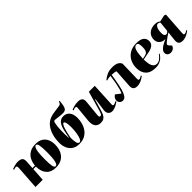

<svg xmlns="http://www.w3.org/2000/svg" viewBox="264 -2066 3374 3374"><g transform="rotate(-45 1951.0 -379.0)"><path d="M565 14Q451 14 389 -55.5Q327 -125 327 -249H264L248 0H68L98 -442Q101 -494 75 -494Q63 -494 50 -491Q37 -488 18 -481L11 -500Q27 -507 51.5 -515Q76 -523 104 -529Q132 -535 156 -535Q225 -535 252 -509.5Q279 -484 275 -425Q273 -386 270.5 -348.5Q268 -311 265 -273H328Q334 -343 363 -402.5Q392 -462 451.5 -498.5Q511 -535 606 -535Q685 -535 737 -502.5Q789 -470 814.5 -413Q840 -356 840 -281Q840 -227 826 -174.5Q812 -122 780 -79.5Q748 -37 695 -11.5Q642 14 565 14ZM578 -7Q614 -7 629.5 -82.5Q645 -158 645 -285Q645 -406 634 -461.5Q623 -517 594 -517Q576 -517 560.5 -491Q545 -465 536.5 -401.5Q528 -338 528 -225Q528 -111 538.5 -59Q549 -7 578 -7Z M1150 12Q1072 12 1019 -23Q966 -58 939 -117.5Q912 -177 912 -251Q912 -353 937 -438Q962 -523 1010.5 -583.5Q1059 -644 1129 -670Q1169 -687 1226 -694.5Q1283 -702 1370 -715Q1392 -718 1404 -733.5Q1416 -749 1422 -774L1439 -770Q1433 -702 1424.5 -661.5Q1416 -621 1398.5 -601Q1381 -581 1349 -577Q1318 -574 1283 -577Q1248 -580 1215.5 -585Q1183 -590 1158.5 -592Q1134 -594 1124 -589Q1114 -583 1107 -555.5Q1100 -528 1095.5 -486Q1091 -444 1089 -394.5Q1087 -345 1088 -294.5Q1089 -244 1092 -200L1098 -199L1122 -324Q1144 -434 1184.5 -484.5Q1225 -535 1292 -535Q1365 -535 1407.5 -483Q1450 -431 1450 -336Q1450 -275 1433.5 -213Q1417 -151 1381 -100Q1345 -49 1288 -18.5Q1231 12 1150 12ZM1217 -450Q1202 -450 1187.5 -426Q1173 -402 1160.5 -362.5Q1148 -323 1136.5 -274Q1125 -225 1116 -176Q1116 -103 1127 -55Q1138 -7 1172 -7Q1192 -7 1207.5 -32Q1223 -57 1234 -100Q1245 -143 1251 -198Q1257 -253 1257 -312Q1257 -345 1253 -376.5Q1249 -408 1240 -429Q1231 -450 1217 -450Z M1487 -497Q1516 -511 1560.5 -523Q1605 -535 1656 -535Q1714 -535 1740 -507.5Q1766 -480 1761 -429L1732 -136Q1728 -101 1733.5 -87Q1739 -73 1756 -73Q1773 -73 1785 -91Q1797 -109 1810 -153L1915 -521H2062L2040 -84Q2039 -66 2043.5 -57Q2048 -48 2064 -48Q2074 -48 2091 -54.5Q2108 -61 2127 -74L2137 -58Q2125 -48 2097 -31Q2069 -14 2034 0Q1999 14 1967 14Q1920 14 1892.5 -17.5Q1865 -49 1872 -106L1905 -347L1896 -348L1836 -146Q1821 -92 1802.5 -56Q1784 -20 1755 -2Q1726 16 1677 16Q1610 16 1574.5 -30.5Q1539 -77 1548 -174L1575 -451Q1578 -471 1574 -482.5Q1570 -494 1553 -494Q1536 -494 1522 -489Q1508 -484 1495 -478Z M2276 -447Q2320 -483 2374 -509Q2428 -535 2508 -535Q2583 -535 2624.5 -513.5Q2666 -492 2683 -450L2674 -89Q2674 -69 2676.5 -58.5Q2679 -48 2697 -48Q2713 -48 2730 -57Q2747 -66 2760 -76L2771 -61Q2755 -48 2726 -30Q2697 -12 2662 1Q2627 14 2593 14Q2534 14 2510.5 -13.5Q2487 -41 2491 -92L2513 -431Q2491 -440 2464 -443.5Q2437 -447 2409 -448Q2401 -395 2391 -337.5Q2381 -280 2370 -227Q2359 -174 2348 -135Q2326 -62 2298.5 -24Q2271 14 2228 14Q2192 14 2169.5 -11Q2147 -36 2147 -69Q2147 -99 2164.5 -124Q2182 -149 2206 -164L2297 -93Q2306 -105 2314.5 -128Q2323 -151 2329 -173Q2343 -223 2355 -286.5Q2367 -350 2381 -449Q2360 -449 2335 -445.5Q2310 -442 2285 -433Z M3107 -535Q3208 -535 3252 -498.5Q3296 -462 3296 -403Q3296 -359 3274.5 -332Q3253 -305 3220 -290.5Q3187 -276 3151.5 -269Q3116 -262 3089 -257L2997 -239Q3000 -118 3028 -69.5Q3056 -21 3110 -21Q3154 -21 3191.5 -52.5Q3229 -84 3256 -122L3268 -114Q3262 -104 3246.5 -83Q3231 -62 3205 -39.5Q3179 -17 3140 -1.5Q3101 14 3047 14Q2923 14 2861 -49.5Q2799 -113 2799 -223Q2799 -315 2836 -385.5Q2873 -456 2942 -495.5Q3011 -535 3107 -535ZM3139 -416Q3139 -459 3129.5 -488Q3120 -517 3090 -517Q3041 -517 3021 -447.5Q3001 -378 2997 -258L3055 -271Q3083 -277 3102 -290.5Q3121 -304 3130 -333Q3139 -362 3139 -416Z M3641 -270Q3592 -237 3561.5 -216.5Q3531 -196 3508 -175Q3479 -154 3473.5 -137.5Q3468 -121 3486 -101L3525 -59Q3510 -23 3483 -4.5Q3456 14 3422 14Q3385 14 3360.5 -6.5Q3336 -27 3336 -62Q3336 -96 3361.5 -125Q3387 -154 3428.5 -178Q3470 -202 3518 -221L3517 -224Q3454 -223 3411.5 -260.5Q3369 -298 3369 -360Q3369 -442 3424.5 -491.5Q3480 -541 3574 -541Q3610 -541 3635.5 -531Q3661 -521 3673 -507L3798 -534L3832 -521L3803 -89Q3802 -69 3805 -58.5Q3808 -48 3826 -48Q3843 -48 3860 -57Q3877 -66 3890 -76L3900 -61Q3884 -48 3855 -30Q3826 -12 3791 1Q3756 14 3722 14Q3663 14 3640 -13.5Q3617 -41 3622 -92ZM3664 -487Q3654 -500 3643 -505Q3632 -510 3619 -510Q3586 -510 3565 -467Q3544 -424 3544 -349Q3544 -306 3557.5 -288.5Q3571 -271 3590 -271Q3607 -271 3620.5 -280.5Q3634 -290 3645 -303Z"/></g></svg>

Font: Literata 72pt ExtraBold
Style: Italic
Weight: 800
Italic angle: -2°
Designer: Latin by Veronika Burian and Jose Scaglione. Greek by Irene Vlachou. Cyrillic by Vera Evstafieva
Foundry: TypeTogether
Version: Version 3.002